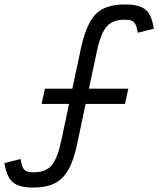

<svg xmlns="http://www.w3.org/2000/svg" viewBox="-38 -834 715 868"><path d="M113 14Q47 14 19 -11Q-9 -36 -18 -97L55 -115Q59 -90 65 -77Q71 -64 83 -59.5Q95 -55 115 -55Q168 -55 195 -86Q222 -117 239 -198L274 -364H150L165 -433H289L328 -616Q344 -690 368 -733.5Q392 -777 430.5 -795.5Q469 -814 526 -814Q593 -814 621 -789.5Q649 -765 657 -704L585 -686Q581 -711 574.5 -723.5Q568 -736 557 -740.5Q546 -745 524 -745Q472 -745 444.5 -714Q417 -683 400 -602L364 -433H542L527 -364H349L311 -184Q296 -111 271.5 -67.5Q247 -24 209 -5Q171 14 113 14Z"/></svg>

Font: Victor Mono
Style: Italic
Weight: 400
Italic angle: -12°
Monospace: yes
Designer: Rune Bjørnerås
Version: Version 1.561;gftools[0.9.30]